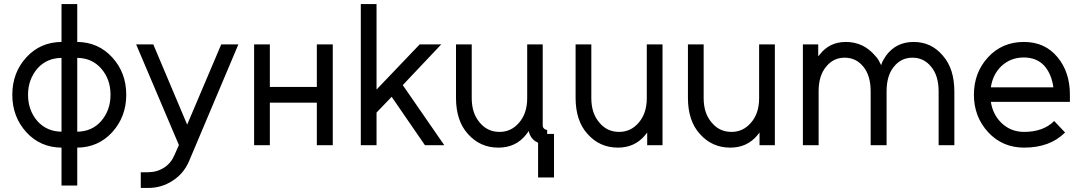

<svg xmlns="http://www.w3.org/2000/svg" viewBox="-20 -720 5355 952"><path d="M285 -512Q180 -511 111 -436Q41 -360 41 -250Q41 -141 111 -64Q180 11 285 12V200H363V12Q467 11 536 -64Q606 -141 606 -250Q606 -360 536 -436Q467 -511 363 -512V-700H285ZM285 -67Q212 -68 166 -119Q119 -173 119 -250Q119 -289 131 -321.5Q143 -354 166 -381Q212 -432 285 -433ZM363 -433Q436 -432 481 -381Q528 -328 528 -250Q528 -173 481 -119Q436 -68 363 -67Z M655 -500 867 -1 845 49Q828 89 794 111Q758 134 714 134H678V212H714Q781 212 836 176Q864 158 884 134Q904 110 917 80L1162 -500H1077L908 -102L740 -500Z M1240 0H1318V-211H1551V0H1630V-500H1551V-289H1318V-500H1240Z M1769 0H1847V-162L1922 -240L2087 0H2183L1977 -298L2168 -500H2061L1847 -276V-700H1769Z M2241 -500V-234Q2241 -179 2255.5 -134Q2270 -89 2300 -56Q2360 12 2451 12Q2538 12 2589 -53Q2592 -58 2595.5 -62Q2599 -66 2601 -71Q2604 -59 2609 -48.5Q2614 -38 2623 -29Q2629 -23 2635.5 -19Q2642 -15 2648 -12V160H2727V-56H2693V-76Q2684 -76 2677 -83Q2671 -89 2671 -98V-500H2594V-233Q2594 -158 2554 -112Q2515 -66 2457 -66Q2397 -66 2359 -112Q2319 -158 2319 -233V-500Z M2834 -500V-234Q2834 -179 2848.5 -134Q2863 -89 2893 -56Q2953 12 3044 12Q3127 12 3178 -49Q3180 -52 3183 -55.5Q3186 -59 3189 -63V0H3265V-500H3187V-233Q3187 -158 3147 -112Q3108 -66 3050 -66Q2990 -66 2952 -112Q2912 -158 2912 -233V-500Z M3391 -500V-234Q3391 -179 3405.5 -134Q3420 -89 3450 -56Q3510 12 3601 12Q3684 12 3735 -49Q3737 -52 3740 -55.5Q3743 -59 3746 -63V0H3822V-500H3744V-233Q3744 -158 3704 -112Q3665 -66 3607 -66Q3547 -66 3509 -112Q3469 -158 3469 -233V-500Z M4712 0V-266Q4712 -322 4698 -366.5Q4684 -411 4655 -444Q4598 -512 4510 -512Q4424 -512 4374 -445Q4367 -435 4360 -423Q4353 -411 4349 -397Q4343 -410 4336 -422Q4329 -434 4319 -444Q4261 -512 4174 -512Q4093 -512 4045 -450Q4044 -448 4041.5 -446Q4039 -444 4037 -441V-500H3961V0H4039V-267Q4039 -345 4076 -389Q4112 -434 4168 -434Q4225 -434 4261 -389Q4297 -345 4297 -267V0H4376V-267Q4376 -345 4412 -389Q4448 -434 4504 -434Q4561 -434 4597 -389Q4634 -345 4634 -267V0Z M5285 -215V-250Q5285 -363 5223 -437Q5161 -512 5057 -512Q4949 -512 4879 -436Q4809 -360 4809 -250Q4809 -141 4880 -64Q4951 12 5058 12Q5186 12 5261 -63L5207 -120Q5153 -66 5058 -66Q4993 -66 4947 -109Q4925 -130 4911.5 -156.5Q4898 -183 4893 -215ZM5056 -435Q5120 -435 5158 -394Q5194 -353 5203 -287H4893Q4902 -350 4945 -392Q4991 -435 5056 -435Z"/></svg>

Font: Unageo
Style: Regular
Weight: 400
Designer: Richard Sepsi
Foundry: Richard Sepsi
Version: Version 2.000